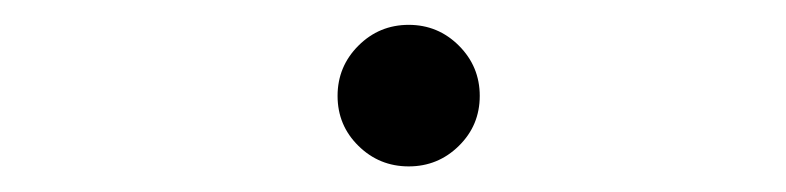

<svg xmlns="http://www.w3.org/2000/svg" viewBox="-20 -407 626 153"><path d="M305.7 -274.4Q282.2 -274.4 265.6 -290.8Q249 -307.1 249 -330.6Q249 -354 265.6 -370.6Q282.2 -387.2 305.7 -387.2Q329.1 -387.2 345.7 -370.6Q362.3 -354 362.3 -330.6Q362.3 -307.1 345.7 -290.8Q329.1 -274.4 305.7 -274.4Z"/></svg>

Font: Cascadia Mono Light
Style: Italic
Weight: 300
Italic angle: -10°
Monospace: yes
Designer: Aaron Bell
Foundry: Saja Typeworks
Version: Version 2404.023; ttfautohint (v1.8.4)